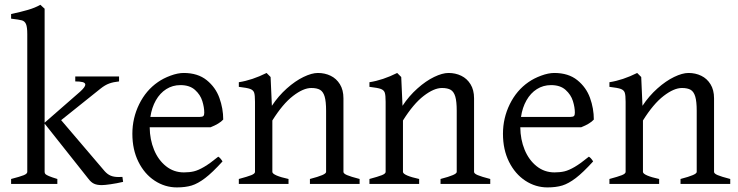

<svg xmlns="http://www.w3.org/2000/svg" viewBox="-20 -777 3119 811"><path d="M26.9 -21Q64.9 -30.8 80.1 -36.9Q95.2 -43 95.2 -50.8V-632.8Q95.2 -663.1 89.8 -675.3Q84.5 -687.5 72.8 -690.9Q61 -694.3 26.9 -698.2V-717.8Q68.4 -726.6 98.4 -735.4Q128.4 -744.1 150.4 -756.8L168.5 -740.2V-258.8L318.8 -390.1Q340.3 -409.7 340.3 -419.4Q340.3 -427.2 328.9 -430.2Q317.4 -433.1 297.9 -433.1V-454.1H482.9V-433.1Q459 -430.7 441.4 -424.3Q423.8 -418 404.8 -402.8L238.3 -269.5L421.9 -54.2Q433.6 -41 447 -35.2Q460.4 -29.3 481 -29.3Q491.2 -29.3 497.1 -29.8L500 -8.8Q473.1 -2.4 447.3 1.2Q421.4 4.9 410.2 4.9Q389.6 4.9 377.2 -1Q364.7 -6.8 354 -21L168.5 -254.9V-50.8Q168.5 -45.4 171.9 -41.7Q175.3 -38.1 186.8 -33.2Q198.2 -28.3 222.2 -21V0H26.9Z M612.3 -239.3Q612.8 -188 630.6 -144.5Q648.4 -101.1 681.2 -75Q713.9 -48.8 756.8 -48.8Q780.3 -48.8 798.8 -53.2Q817.4 -57.6 842 -72Q866.7 -86.4 901.9 -115.2Q910.6 -110.4 919.9 -95.2Q877 -47.9 846.4 -24.7Q815.9 -1.5 789.6 6.6Q763.2 14.6 727.1 14.6Q676.8 14.6 633.5 -13.7Q590.3 -42 564.7 -93.5Q539.1 -145 539.1 -211.9Q539.1 -278.3 567.9 -336.9Q596.7 -395.5 647 -430.2Q669.9 -446.3 700.4 -457.5Q731 -468.8 755.9 -468.8Q815.4 -468.8 853 -438.5Q890.6 -408.2 906.7 -363.5Q922.9 -318.8 922.9 -272Q907.2 -254.4 869.1 -239.3ZM824.2 -283.2Q835 -283.2 838.9 -286.9Q842.8 -290.5 842.8 -300.8Q842.8 -323.7 834.5 -350.3Q826.2 -377 803.7 -397.2Q781.2 -417.5 742.2 -417.5Q709 -417.5 682.4 -400.6Q655.8 -383.8 638.4 -353.3Q621.1 -322.8 615.2 -283.2Z M1289.1 -21Q1324.7 -30.3 1341.1 -37.4Q1357.4 -44.4 1357.4 -50.8V-309.1Q1357.4 -348.6 1351.3 -369.1Q1345.2 -389.6 1332 -397.5Q1318.8 -405.3 1294.9 -405.3Q1261.2 -405.3 1217.8 -371.8Q1174.3 -338.4 1130.4 -268.1V-50.8Q1130.4 -43.5 1148.7 -35.6Q1167 -27.8 1198.7 -21V0H988.8V-21Q1025.4 -30.8 1041.3 -37.1Q1057.1 -43.5 1057.1 -50.8V-347.2Q1057.1 -375 1053.5 -385.7Q1049.8 -396.5 1036.6 -401.4Q1023.4 -406.2 988.8 -410.2V-429.7Q1045.4 -438.5 1106 -468.8L1123 -451.7L1128.4 -330.1Q1155.8 -371.6 1191.4 -403.3Q1227.1 -435.1 1262 -451.9Q1296.9 -468.8 1322.8 -468.8Q1352.1 -468.8 1376.5 -457Q1400.9 -445.3 1415.8 -421.1Q1430.7 -397 1430.7 -361.8V-50.8Q1430.7 -43.9 1445.8 -37.4Q1460.9 -30.8 1499 -21V0H1289.1Z M1840.8 -21Q1876.5 -30.3 1892.8 -37.4Q1909.2 -44.4 1909.2 -50.8V-309.1Q1909.2 -348.6 1903.1 -369.1Q1897 -389.6 1883.8 -397.5Q1870.6 -405.3 1846.7 -405.3Q1813 -405.3 1769.5 -371.8Q1726.1 -338.4 1682.1 -268.1V-50.8Q1682.1 -43.5 1700.4 -35.6Q1718.8 -27.8 1750.5 -21V0H1540.5V-21Q1577.1 -30.8 1593 -37.1Q1608.9 -43.5 1608.9 -50.8V-347.2Q1608.9 -375 1605.2 -385.7Q1601.6 -396.5 1588.4 -401.4Q1575.2 -406.2 1540.5 -410.2V-429.7Q1597.2 -438.5 1657.7 -468.8L1674.8 -451.7L1680.2 -330.1Q1707.5 -371.6 1743.2 -403.3Q1778.8 -435.1 1813.7 -451.9Q1848.6 -468.8 1874.5 -468.8Q1903.8 -468.8 1928.2 -457Q1952.6 -445.3 1967.5 -421.1Q1982.4 -397 1982.4 -361.8V-50.8Q1982.4 -43.9 1997.6 -37.4Q2012.7 -30.8 2050.8 -21V0H1840.8Z M2177.7 -239.3Q2178.2 -188 2196 -144.5Q2213.9 -101.1 2246.6 -75Q2279.3 -48.8 2322.3 -48.8Q2345.7 -48.8 2364.3 -53.2Q2382.8 -57.6 2407.5 -72Q2432.1 -86.4 2467.3 -115.2Q2476.1 -110.4 2485.4 -95.2Q2442.4 -47.9 2411.9 -24.7Q2381.3 -1.5 2355 6.6Q2328.6 14.6 2292.5 14.6Q2242.2 14.6 2199 -13.7Q2155.8 -42 2130.1 -93.5Q2104.5 -145 2104.5 -211.9Q2104.5 -278.3 2133.3 -336.9Q2162.1 -395.5 2212.4 -430.2Q2235.4 -446.3 2265.9 -457.5Q2296.4 -468.8 2321.3 -468.8Q2380.9 -468.8 2418.5 -438.5Q2456.1 -408.2 2472.2 -363.5Q2488.3 -318.8 2488.3 -272Q2472.7 -254.4 2434.6 -239.3ZM2389.6 -283.2Q2400.4 -283.2 2404.3 -286.9Q2408.2 -290.5 2408.2 -300.8Q2408.2 -323.7 2399.9 -350.3Q2391.6 -377 2369.1 -397.2Q2346.7 -417.5 2307.6 -417.5Q2274.4 -417.5 2247.8 -400.6Q2221.2 -383.8 2203.9 -353.3Q2186.5 -322.8 2180.7 -283.2Z M2854.5 -21Q2890.1 -30.3 2906.5 -37.4Q2922.9 -44.4 2922.9 -50.8V-309.1Q2922.9 -348.6 2916.7 -369.1Q2910.6 -389.6 2897.5 -397.5Q2884.3 -405.3 2860.4 -405.3Q2826.7 -405.3 2783.2 -371.8Q2739.7 -338.4 2695.8 -268.1V-50.8Q2695.8 -43.5 2714.1 -35.6Q2732.4 -27.8 2764.2 -21V0H2554.2V-21Q2590.8 -30.8 2606.7 -37.1Q2622.6 -43.5 2622.6 -50.8V-347.2Q2622.6 -375 2618.9 -385.7Q2615.2 -396.5 2602.1 -401.4Q2588.9 -406.2 2554.2 -410.2V-429.7Q2610.8 -438.5 2671.4 -468.8L2688.5 -451.7L2693.8 -330.1Q2721.2 -371.6 2756.8 -403.3Q2792.5 -435.1 2827.4 -451.9Q2862.3 -468.8 2888.2 -468.8Q2917.5 -468.8 2941.9 -457Q2966.3 -445.3 2981.2 -421.1Q2996.1 -397 2996.1 -361.8V-50.8Q2996.1 -43.9 3011.2 -37.4Q3026.4 -30.8 3064.5 -21V0H2854.5Z"/></svg>

Font: David Libre
Style: Regular
Weight: 400
Version: Version 1.000